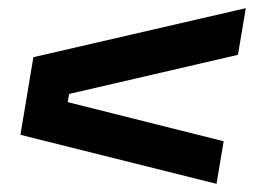

<svg xmlns="http://www.w3.org/2000/svg" viewBox="-20 -560 622 470"><path d="M510 -110 30 -230 61.7 -420 581.7 -540 562.5 -425.8 149.2 -330 145.8 -310 527.5 -214.2Z"/></svg>

Font: Familjen Grotesk
Style: Bold Italic
Weight: 700
Italic angle: -9.46201°
Designer: Anders Wikstroem, Jonas Baeckman, Matilda Gysing, Kristian Moeller
Foundry: Familjen STHLM AB
Version: Version 2.002; ttfautohint (v1.8.4.7-5d5b)